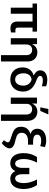

<svg xmlns="http://www.w3.org/2000/svg" viewBox="1464 -2286 1026 3994"><g transform="rotate(90 1977.0 -289.0)"><path d="M637 -546H54V-453H140V0H266V-453H428V-138C429 -36 480 7 573 7C602 7 628 2 655 -6V-98C640 -96 627 -96 611 -96C566 -96 554 -110 554 -158V-453H637Z M905 -328C905 -398 951 -445 1017 -445C1085 -445 1127 -399 1127 -329V204H1259V-354C1259 -471 1183 -553 1069 -553C991 -553 929 -513 903 -448H898V-546H775V0H905Z M1443 -613C1444 -557 1476 -515 1548 -477L1549 -475C1449 -451 1382 -362 1382 -252V-245C1382 -92 1483 10 1634 10C1784 10 1884 -96 1885 -253V-260C1884 -390 1808 -478 1650 -534C1582 -560 1559 -580 1559 -610C1559 -648 1590 -667 1655 -667C1700 -667 1742 -659 1775 -644V-736C1731 -752 1688 -760 1644 -760C1520 -760 1443 -703 1443 -613ZM1505 -262V-268C1505 -363 1555 -427 1638 -433C1716 -408 1761 -346 1761 -267V-262C1761 -158 1712 -90 1634 -91C1556 -90 1505 -158 1505 -262Z M2140 -328C2140 -398 2186 -445 2252 -445C2320 -445 2362 -399 2362 -329V204H2494V-354C2494 -471 2418 -553 2304 -553C2226 -553 2164 -513 2138 -448H2133V-546H2010V0H2140ZM2212 -614H2287L2361 -782H2247Z M3020 -613 3040 -710C2994 -729 2946 -737 2896 -737C2752 -737 2657 -665 2658 -552C2658 -481 2695 -434 2768 -410C2669 -380 2617 -313 2617 -215C2617 -120 2661 -66 2775 -28L2871 4C2919 18 2941 36 2941 60C2941 81 2924 114 2895 141L2957 188C3021 143 3064 81 3066 28C3066 -27 3025 -67 2926 -90L2870 -103C2776 -127 2742 -165 2742 -229C2743 -314 2809 -359 2918 -359H2989V-464H2915C2830 -465 2781 -494 2781 -550C2781 -601 2829 -633 2904 -633C2943 -633 2978 -628 3020 -613Z M3363 -546H3247C3195 -469 3165 -374 3165 -271C3165 -87 3247 10 3377 10C3455 10 3508 -29 3539 -97C3569 -29 3622 10 3700 10C3829 10 3912 -87 3912 -271C3912 -374 3882 -469 3830 -546H3713C3763 -453 3789 -361 3789 -275C3789 -162 3752 -91 3692 -91C3640 -91 3604 -146 3604 -238V-386H3472V-238C3472 -147 3438 -91 3384 -91C3325 -91 3288 -162 3288 -275C3288 -361 3314 -453 3363 -546Z"/></g></svg>

Font: Wafeq Semi Bold
Style: Regular
Weight: 600
Designer: Rasmus Andersson & Azza Alameddine
Foundry: Google & TypeTogether
Version: Version 3.000;January 28, 2025;FontCreator 15.0.0.3014 64-bi